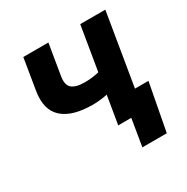

<svg xmlns="http://www.w3.org/2000/svg" viewBox="-159 -672 938 964"><g transform="rotate(-30 310.0 -190.0)"><path d="M288.1 -153.3Q167.5 -153.3 112.1 -203.9Q56.6 -254.4 73.7 -356.9L103 -535.6H248.5L219.2 -358.4Q210.9 -310.5 232.9 -290.8Q254.9 -271 307.6 -271Q345.7 -271 383.5 -279.1Q421.4 -287.1 465.8 -301.3L446.8 -183.6Q427.7 -175.8 400.6 -168.9Q373.5 -162.1 344.2 -157.7Q314.9 -153.3 288.1 -153.3ZM344.2 0 433.1 -535.6H578.6L489.7 0ZM394 156.2 419.9 0H377.9L397 -117.7H587.4L535.6 156.2Z"/></g></svg>

Font: Inter 20pt
Style: Bold Italic
Weight: 700
Italic angle: -9.3988°
Version: Version 4.001;git-66647c0bb